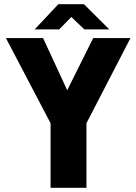

<svg xmlns="http://www.w3.org/2000/svg" viewBox="-20 -901 654 921"><path d="M222.6 -309.9 8.8 -717.5V-718.5H186.5L322.7 -424.5L223.6 -309.9ZM222.6 0V-309.9H394.7V0ZM223.6 -309.9 427.1 -718.5H605.4V-717.5L394.7 -309.9ZM384.8 -760 279.1 -860.5 382.7 -880.9 503.3 -761V-760ZM147.3 -760V-761L259.9 -880.9H382.3L263.9 -760Z"/></svg>

Font: Foldit Thin
Style: Regular
Weight: 100
Designer: Sophia Tai
Foundry: Sophia Tai
Version: Version 1.003